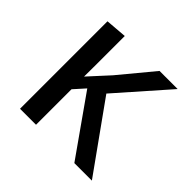

<svg xmlns="http://www.w3.org/2000/svg" viewBox="-138 -678 820 820"><g transform="rotate(45 272.0 -268.0)"><path d="M515.1 0H409.2L222.7 -264.6L177.7 -214.4V0H81.1V-528.3L177.7 -536.1V-367.2Q177.7 -355 177.5 -328.6Q177.2 -302.2 177.2 -290.5Q192.9 -307.1 221.9 -339.4Q251 -371.6 260.7 -381.8L388.2 -535.6H497.6L295.9 -306.6Z"/></g></svg>

Font: Coda
Style: Regular
Weight: 400
Designer: vernon adams
Foundry: vernon adams
Version: Version 2.001; ttfautohint (v0.8) -r 50 -G 200 -x